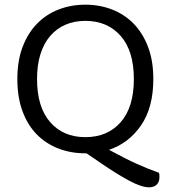

<svg xmlns="http://www.w3.org/2000/svg" viewBox="-20 -641 730 819"><path d="M634 -304Q634 -182 581.5 -106Q529 -30 445 -2Q482 18 510.5 32.5Q539 47 563.5 58Q588 69 610.5 78Q633 87 658 96Q660 103 660 107.5Q660 112 660 116Q660 135 648.5 146.5Q637 158 616 158Q584 158 532.5 130.5Q481 103 415 58L349 13H344Q282 13 229 -7.5Q176 -28 137 -67.5Q98 -107 76 -166.5Q54 -226 54 -304Q54 -382 76.5 -441Q99 -500 138 -540Q177 -580 230 -600.5Q283 -621 344 -621Q405 -621 458 -600.5Q511 -580 550 -540Q589 -500 611.5 -441Q634 -382 634 -304ZM551 -304Q551 -424 494.5 -488Q438 -552 344 -552Q297 -552 259 -535.5Q221 -519 194 -487.5Q167 -456 152.5 -410Q138 -364 138 -304Q138 -184 194 -120Q250 -56 344 -56Q439 -56 495 -120Q551 -184 551 -304Z"/></svg>

Font: Baloo Da 2
Style: Regular
Weight: 400
Designer: Noopur Datye, Sulekha Rajkumar and Ek Type
Foundry: Ek Type
Version: Version 1.640;hotconv 1.0.111;makeotfexe 2.5.65597; ttfautoh